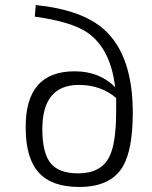

<svg xmlns="http://www.w3.org/2000/svg" viewBox="-20 -730 602 762"><path d="M122 -710Q307 -691 394 -612Q508 -509 507 -278Q506 -135 468 -70Q420 12 295 12Q185 12 134 -45Q82 -102 82 -223Q80 -447 276 -447Q375 -447 437 -384Q419 -536 328 -600Q264 -644 118 -664ZM413 -106Q441 -159 441 -290Q441 -305 441 -341Q381 -393 293 -393Q148 -393 148 -217Q148 -122 182 -81Q215 -42 290 -42Q380 -42 413 -106Z"/></svg>

Font: Taylor Sans Light
Style: Regular
Weight: 300
Italic angle: -8°
Designer: Natanael Gama
Version: Version 1.001 September 8, 2015